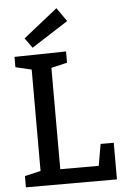

<svg xmlns="http://www.w3.org/2000/svg" viewBox="-61 -976 653 1019"><g transform="rotate(-5 265.0 -466.5)"><path d="M135 -735 97 -788 279 -933 330 -860ZM430 -80 450 -195H520V0H35V-60L120 -80V-620L35 -640V-695L310 -700V-640L225 -620V-80Z"/></g></svg>

Font: Bitter
Style: Regular
Weight: 400
Designer: Sol Matas
Foundry: Sol Matas
Version: Version 1.300;PS 001.300;hotconv 1.0.70;makeotf.lib2.5.58329